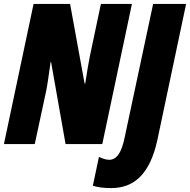

<svg xmlns="http://www.w3.org/2000/svg" viewBox="-25 -734 968 978"><path d="M-5 0H152L210 -270C217 -304 224 -357 233 -419H235L309 0H496L647 -714H489L433 -449C426 -414 417 -361 409 -308H406L332 -714H146ZM542 224C656 224 739 155 777 -23L923 -714H755L613 -48C603 1 586 80 532 80C515 80 498 74 479 65L448 212C473 220 500 224 542 224Z"/></svg>

Font: Noto Sans UI Condensed Black
Style: Italic
Weight: 900
Width: 3
Italic angle: -192°
Designer: Monotype Design Team
Foundry: Monotype Imaging Inc.
Version: Version 1.901